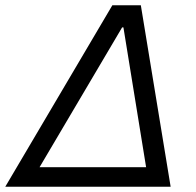

<svg xmlns="http://www.w3.org/2000/svg" viewBox="-40 -708 742 728"><path d="M-20 0 386 -688H494L607 0ZM110 -74H514L428 -604H423Z"/></svg>

Font: Saira
Style: Italic
Weight: 400
Italic angle: -12°
Designer: Hector Gatti with collaboration of the Omnibus-Type team
Foundry: Omnibus-Type
Version: Version 1.100; ttfautohint (v1.8.3)